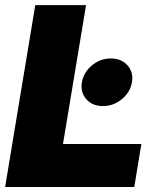

<svg xmlns="http://www.w3.org/2000/svg" viewBox="-20 -748 615 768"><path d="M0.5 0 121.1 -727.5H324.2L231.9 -171.9H545.4L517.1 0ZM391.6 -323.7Q349.6 -323.7 325.2 -351.3Q300.8 -378.9 307.6 -418.9Q314.5 -459 347.9 -486.6Q381.3 -514.2 423.3 -514.2Q465.3 -514.2 490 -486.6Q514.6 -459 507.8 -418.9Q501 -378.9 467.3 -351.3Q433.6 -323.7 391.6 -323.7Z"/></svg>

Font: Inter Display Black
Style: Italic
Weight: 900
Italic angle: -9.39999°
Designer: Rasmus Andersson
Foundry: rsms
Version: Version 4.000;git-a52131595